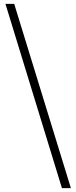

<svg xmlns="http://www.w3.org/2000/svg" viewBox="-20 -792 392 986"><path d="M344 174H298L8 -772H53Z"/></svg>

Font: Noto Serif JP ExtraLight
Style: Regular
Weight: 400
Version: Version 2.003-H1;hotconv 1.1.1;makeotfexe 2.6.0